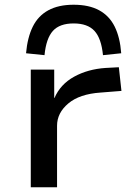

<svg xmlns="http://www.w3.org/2000/svg" viewBox="-20 -791 557 811"><path d="M110 0V-497H209V-377H210Q235 -435 293 -467Q351 -499 426 -504L482 -507L493 -407L405 -400Q316 -394 268.5 -354Q221 -314 221 -260V0ZM168 -558 90 -566Q96 -633 118.5 -678.5Q141 -724 184 -747.5Q227 -771 291 -771Q356 -771 399 -747.5Q442 -724 464.5 -678.5Q487 -633 492 -566L415 -558Q408 -629 379 -660.5Q350 -692 291 -692Q232 -692 203.5 -660.5Q175 -629 168 -558Z"/></svg>

Font: Nunito Sans 7pt Expanded Medium
Style: Regular
Weight: 500
Width: 7
Designer: Vernon Adams
Foundry: Vernon Adams
Version: Version 3.101;gftools[0.9.27]